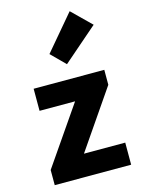

<svg xmlns="http://www.w3.org/2000/svg" viewBox="-124 -896 707 966"><g transform="rotate(-15 230.0 -413.0)"><path d="M38 0H436V-115H221L429 -418V-496H61V-381H246L38 -79ZM255 -572 436 -729 337 -826 183 -644Z"/></g></svg>

Font: Giro Sans Regular
Style: Bold
Weight: 700
Designer: Paul D. Hunt
Foundry: Adobe Systems Incorporated
Version: Version 1.000;PS 1.0;hotconv 1.0.88;makeotf.lib2.5.647800